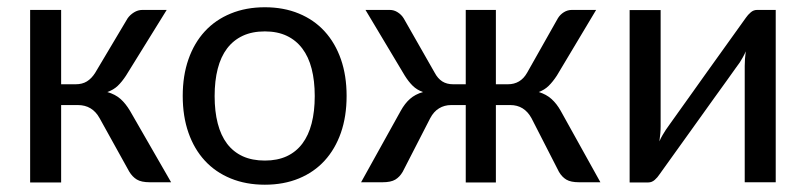

<svg xmlns="http://www.w3.org/2000/svg" viewBox="-20 -505 2237 532"><path d="M333.5 -454.1Q340.3 -463.9 351.3 -470.7Q362.3 -477.5 374.5 -477.5H441.9L329.1 -295.4Q317.9 -278.3 306.2 -267.1Q294.4 -255.9 277.3 -250Q299.3 -243.7 313.7 -231Q328.1 -218.3 340.3 -197.8L454.1 0H395Q371.6 0 359.1 -7.6Q346.7 -15.1 337.9 -29.8L255.9 -177.7Q235.8 -213.9 195.8 -213.9H149.4V0.5H63.5V-477.5H149.4V-271.5H189.5Q208 -271.5 220.9 -279.5Q233.9 -287.6 243.7 -303.2Z M486.3 0ZM713.9 -484.9Q766.1 -484.9 808.1 -467.5Q850.1 -450.2 879.4 -418.2Q908.7 -386.2 924.6 -340.8Q940.4 -295.4 940.4 -239.3Q940.4 -182.6 924.6 -137.2Q908.7 -91.8 879.4 -59.8Q850.1 -27.8 808.1 -10.5Q766.1 6.8 713.9 6.8Q661.6 6.8 619.4 -10.5Q577.1 -27.8 547.6 -59.8Q518.1 -91.8 502.2 -137.2Q486.3 -182.6 486.3 -239.3Q486.3 -295.4 502.2 -340.8Q518.1 -386.2 547.6 -418.2Q577.1 -450.2 619.4 -467.5Q661.6 -484.9 713.9 -484.9ZM713.9 -60.1Q748.5 -60.1 774.4 -72Q800.3 -84 817.6 -106.9Q835 -129.9 843.5 -163.1Q852.1 -196.3 852.1 -238.8Q852.1 -281.2 843.5 -314.5Q835 -347.7 817.6 -370.6Q800.3 -393.6 774.4 -405.8Q748.5 -418 713.9 -418Q678.7 -418 652.6 -405.8Q626.5 -393.6 609.1 -370.6Q591.8 -347.7 583.3 -314.5Q574.7 -281.2 574.7 -238.8Q574.7 -196.3 583.3 -163.1Q591.8 -129.9 609.1 -106.9Q626.5 -84 652.6 -72Q678.7 -60.1 713.9 -60.1Z M1184.6 -303.2Q1192.9 -287.6 1205.3 -279.5Q1217.8 -271.5 1235.8 -271.5H1270.5V-477.5H1354V-271.5H1387.2Q1422.4 -271.5 1440.4 -303.2L1525.9 -454.6Q1532.2 -464.8 1542.5 -471.2Q1552.7 -477.5 1564.5 -477.5H1631.8L1522.9 -295.4Q1511.7 -278.3 1500.2 -267.1Q1488.8 -255.9 1472.7 -250Q1493.7 -243.7 1508.1 -230.7Q1522.5 -217.8 1533.7 -197.8L1643.6 0H1584.5Q1561.5 0 1549.3 -7.3Q1537.1 -14.6 1528.8 -28.8L1452.6 -177.7Q1432.6 -213.9 1394 -213.9H1354V0.5H1270.5V-213.9H1230Q1211.4 -213.9 1196.5 -204.8Q1181.6 -195.8 1171.9 -177.2L1095.7 -28.8Q1087.4 -14.6 1075.2 -7.3Q1063 0 1040 0H980.5L1090.3 -197.8Q1101.6 -218.3 1116 -231Q1130.4 -243.7 1151.9 -250Q1135.3 -255.9 1123.8 -267.1Q1112.3 -278.3 1101.6 -295.4L992.7 -477.5H1060.1Q1071.8 -477.5 1082 -470.9Q1092.3 -464.4 1098.6 -454.1Z M1724.6 0.5V-477.1H1810.5V-154.8Q1810.5 -145.5 1809.6 -134.8Q1808.6 -124 1807.1 -113.3Q1811 -122.6 1815.7 -130.4Q1820.3 -138.2 1824.7 -145Q1825.2 -146 1835.2 -159.9Q1845.2 -173.8 1860.8 -195.8Q1876.5 -217.8 1896.5 -245.8Q1916.5 -273.9 1937 -302.7Q1985.4 -370.6 2046.9 -456.1Q2052.2 -463.9 2060.1 -470.7Q2067.9 -477.5 2077.6 -477.5H2129.4V0H2043.5V-322.3Q2043.5 -331.1 2044.2 -341.6Q2044.9 -352.1 2046.4 -362.8Q2042.5 -353.5 2038.1 -345.9Q2033.7 -338.4 2029.8 -332Q2028.8 -331.1 2019 -317.1Q2009.3 -303.2 1993.4 -281.2Q1977.5 -259.3 1957.5 -231.4Q1937.5 -203.6 1917 -174.8Q1868.7 -106.9 1807.1 -21.5Q1802.2 -13.7 1794.2 -6.6Q1786.1 0.5 1776.4 0.5Z"/></svg>

Font: Carlito
Style: Regular
Weight: 400
Designer: Lukasz Dziedzic
Foundry: tyPoland Lukasz Dziedzic
Version: Version 1.103; Beta1; all basic design good, some composites